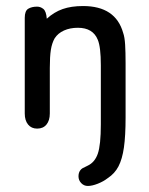

<svg xmlns="http://www.w3.org/2000/svg" viewBox="-20 -417 495 636"><path d="M135 -355Q133 -380 123.5 -387.5Q114 -395 103 -395Q85 -395 73.5 -388Q62 -381 62 -358V-41Q62 -18 73 -4.5Q84 9 103 9Q123 9 134 -4.5Q145 -18 145 -41V-192Q145 -230 148.5 -252Q152 -274 161 -290Q172 -307 192 -316Q212 -325 238 -325Q288 -325 304 -285Q309 -273 311.5 -252Q314 -231 314 -201V-5Q314 63 304 92Q294 121 270 132Q257 138 253 140.5Q249 143 246 147Q240 155 240 167Q240 180 249 189.5Q258 199 271 199Q285 199 304 191.5Q323 184 337 173Q360 158 372.5 134Q385 110 390.5 71.5Q396 33 396 -28V-208Q396 -244 394.5 -269Q393 -294 388 -308Q363 -397 255 -397Q216 -397 187.5 -387Q159 -377 135 -355Z"/></svg>

Font: Beiruti Medium
Style: Regular
Weight: 500
Designer: Arlette Boutros
Foundry: Boutros
Version: Version 1.41